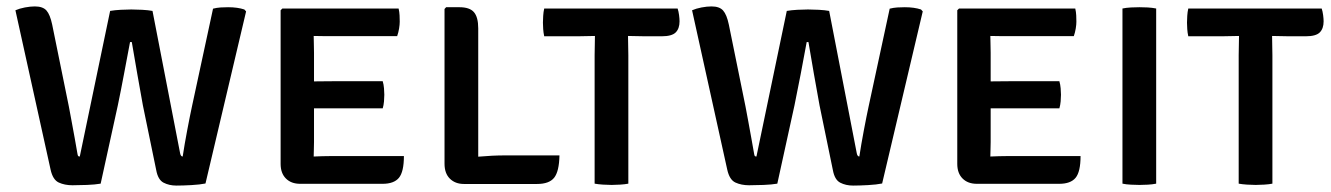

<svg xmlns="http://www.w3.org/2000/svg" viewBox="-20 -572 4146 598"><path d="M28 -540Q40.5 -545.5 57.5 -548.8Q74.5 -552 88.5 -552Q113.5 -552 124.8 -539.2Q136 -526.5 142.5 -495.5L194.5 -240Q198 -221 203 -194.5Q208 -168 212.8 -141.2Q217.5 -114.5 221 -94.5Q222 -87.5 223.5 -86Q225 -84.5 228.5 -84.5L323 -538Q337.5 -540.5 356 -541.5Q374.5 -542.5 389 -542.5Q404 -542.5 422.8 -541.5Q441.5 -540.5 455 -538L541 -94.5Q543 -84.5 549 -84.5Q554.5 -121 563 -166Q571.5 -211 578 -241L643.5 -545Q655 -548 667.2 -548.8Q679.5 -549.5 690.5 -549.5Q720 -549.5 741 -542.5L746.5 -536.5L620 -0.5Q603 3 576.2 4.5Q549.5 6 529.5 6Q507 6 489.5 -3Q472 -12 466.5 -42.5L425 -244Q417.5 -285.5 407.8 -340.5Q398 -395.5 390.5 -441H385Q376.5 -395.5 366.2 -341.2Q356 -287 347 -244L293.5 0Q276 3 251 4Q226 5 205.5 5Q181.5 5 163 -3.5Q144.5 -12 137.5 -44Z M1238 -86Q1238 -37 1222.5 -18.2Q1207 0.5 1171.5 0.5H915Q887 0.5 870.5 -16Q854 -32.5 854 -61.5V-540L859.5 -545.5H1221.5Q1224 -534.5 1224.5 -524Q1225 -513.5 1225 -504.5Q1225 -495.5 1223 -483.2Q1221 -471 1217 -459.5H1014.5Q1004.5 -459.5 988.8 -459.5Q973 -459.5 957 -460Q957 -448 957.5 -435.8Q958 -423.5 958 -408V-318.5Q974 -318.5 989.5 -318.8Q1005 -319 1014.5 -319H1172Q1175 -309 1176 -297Q1177 -285 1177 -277Q1177 -268 1176 -256.2Q1175 -244.5 1172 -234.5H1014.5Q1005 -234.5 989.5 -234.5Q974 -234.5 958 -234.5V-129.5Q958 -116.5 957.5 -105.2Q957 -94 957 -84.5Q970.5 -85 984.2 -85.5Q998 -86 1017.5 -86Z M1722.5 -88Q1721.5 -38 1706 -18.5Q1690.5 1 1652.5 1H1425Q1398 1 1381.2 -15.5Q1364.5 -32 1364.5 -62V-544L1369.5 -549.5H1411Q1443 -549.5 1456.2 -534Q1469.5 -518.5 1469.5 -483.5V-84Q1514 -88 1553.5 -88Z M1832 -400Q1832 -416.5 1832.5 -429.8Q1833 -443 1833 -460Q1823.5 -460 1806.5 -459.5Q1789.5 -459 1780 -459H1675Q1672.5 -470.5 1671.8 -481.5Q1671 -492.5 1671 -501.5Q1671 -510.5 1671.8 -522.5Q1672.5 -534.5 1675 -545.5H2090.5Q2093.5 -536.5 2095 -525Q2096.5 -513.5 2096.5 -505.5Q2096.5 -483 2084.5 -471Q2072.5 -459 2041 -459H1988Q1979 -459 1962 -459.5Q1945 -460 1936 -460Q1936 -443 1936.5 -429.8Q1937 -416.5 1937 -400V0Q1927 2 1912 3Q1897 4 1885 4Q1873 4 1858 3Q1843 2 1832 0Z M2135.5 -540Q2148 -545.5 2165 -548.8Q2182 -552 2196 -552Q2221 -552 2232.2 -539.2Q2243.5 -526.5 2250 -495.5L2302 -240Q2305.5 -221 2310.5 -194.5Q2315.5 -168 2320.2 -141.2Q2325 -114.5 2328.5 -94.5Q2329.5 -87.5 2331 -86Q2332.5 -84.5 2336 -84.5L2430.5 -538Q2445 -540.5 2463.5 -541.5Q2482 -542.5 2496.5 -542.5Q2511.5 -542.5 2530.2 -541.5Q2549 -540.5 2562.5 -538L2648.5 -94.5Q2650.5 -84.5 2656.5 -84.5Q2662 -121 2670.5 -166Q2679 -211 2685.5 -241L2751 -545Q2762.5 -548 2774.8 -548.8Q2787 -549.5 2798 -549.5Q2827.5 -549.5 2848.5 -542.5L2854 -536.5L2727.5 -0.5Q2710.5 3 2683.8 4.5Q2657 6 2637 6Q2614.5 6 2597 -3Q2579.5 -12 2574 -42.5L2532.5 -244Q2525 -285.5 2515.2 -340.5Q2505.5 -395.5 2498 -441H2492.5Q2484 -395.5 2473.8 -341.2Q2463.5 -287 2454.5 -244L2401 0Q2383.5 3 2358.5 4Q2333.5 5 2313 5Q2289 5 2270.5 -3.5Q2252 -12 2245 -44Z M3345.5 -86Q3345.5 -37 3330 -18.2Q3314.5 0.5 3279 0.5H3022.5Q2994.5 0.5 2978 -16Q2961.5 -32.5 2961.5 -61.5V-540L2967 -545.5H3329Q3331.5 -534.5 3332 -524Q3332.5 -513.5 3332.5 -504.5Q3332.5 -495.5 3330.5 -483.2Q3328.5 -471 3324.5 -459.5H3122Q3112 -459.5 3096.2 -459.5Q3080.5 -459.5 3064.5 -460Q3064.5 -448 3065 -435.8Q3065.5 -423.5 3065.5 -408V-318.5Q3081.5 -318.5 3097 -318.8Q3112.5 -319 3122 -319H3279.5Q3282.5 -309 3283.5 -297Q3284.5 -285 3284.5 -277Q3284.5 -268 3283.5 -256.2Q3282.5 -244.5 3279.5 -234.5H3122Q3112.5 -234.5 3097 -234.5Q3081.5 -234.5 3065.5 -234.5V-129.5Q3065.5 -116.5 3065 -105.2Q3064.5 -94 3064.5 -84.5Q3078 -85 3091.8 -85.5Q3105.5 -86 3125 -86Z M3476 -545.5Q3487.5 -548 3502.8 -548.8Q3518 -549.5 3529 -549.5Q3541 -549.5 3554.8 -548.8Q3568.5 -548 3581 -545.5V0Q3568.5 2.5 3554.8 3.2Q3541 4 3529 4Q3518 4 3502.8 3.2Q3487.5 2.5 3476 0Z M3838 -400Q3838 -416.5 3838.5 -429.8Q3839 -443 3839 -460Q3829.5 -460 3812.5 -459.5Q3795.5 -459 3786 -459H3681Q3678.5 -470.5 3677.8 -481.5Q3677 -492.5 3677 -501.5Q3677 -510.5 3677.8 -522.5Q3678.5 -534.5 3681 -545.5H4096.5Q4099.5 -536.5 4101 -525Q4102.5 -513.5 4102.5 -505.5Q4102.5 -483 4090.5 -471Q4078.5 -459 4047 -459H3994Q3985 -459 3968 -459.5Q3951 -460 3942 -460Q3942 -443 3942.5 -429.8Q3943 -416.5 3943 -400V0Q3933 2 3918 3Q3903 4 3891 4Q3879 4 3864 3Q3849 2 3838 0Z"/></svg>

Font: Signika SC
Style: Regular
Weight: 400
Designer: Anna Giedryś
Foundry: Anna Giedryś
Version: Version 2.000; ttfautohint (v1.8.3) -l 8 -r 50 -G 200 -x 9 -